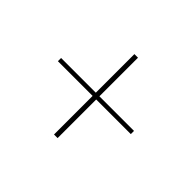

<svg xmlns="http://www.w3.org/2000/svg" viewBox="-102 -663 700 700"><g transform="rotate(45 248.0 -313.0)"><path d="M257.5 -105.5H239V-520H257.5ZM60 -304.5V-321H436V-304.5Z"/></g></svg>

Font: Anek Latin Medium Thin
Style: Regular
Weight: 250
Version: Version 1.003